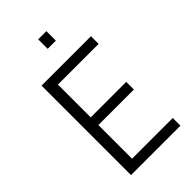

<svg xmlns="http://www.w3.org/2000/svg" viewBox="-263 -961 1044 1044"><g transform="rotate(-45 258.5 -439.5)"><path d="M89 0V-688H469V-629H156V-377H429V-318H156V-59H469V0ZM254 -806V-879H317V-806Z"/></g></svg>

Font: Saira Semi Condensed Light
Style: Regular
Weight: 300
Width: 4
Designer: Hector Gatti with collaboration of the Omnibus-Type team
Foundry: Omnibus-Type
Version: Version 1.001; ttfautohint (v1.8)